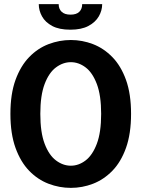

<svg xmlns="http://www.w3.org/2000/svg" viewBox="-20 -900 690 931"><path d="M323.5 11Q268 11 215.5 -9Q163 -29 121.5 -71.8Q80 -114.5 55.2 -183Q30.5 -251.5 30.5 -348Q30.5 -444.5 55.2 -512.5Q80 -580.5 121.5 -623.2Q163 -666 215.5 -686Q268 -706 323.5 -706Q379 -706 431 -686Q483 -666 524.8 -623.2Q566.5 -580.5 591 -512.5Q615.5 -444.5 615.5 -348Q615.5 -251.5 591 -183Q566.5 -114.5 524.8 -71.8Q483 -29 431 -9Q379 11 323.5 11ZM323.5 -96.5Q361.5 -96.5 395 -122Q428.5 -147.5 449.5 -202.8Q470.5 -258 470.5 -348Q470.5 -437.5 449.5 -492.8Q428.5 -548 395 -573.2Q361.5 -598.5 323.5 -598.5Q285.5 -598.5 251.5 -573.2Q217.5 -548 196.5 -492.8Q175.5 -437.5 175.5 -348Q175.5 -258 196.5 -202.8Q217.5 -147.5 251.5 -122Q285.5 -96.5 323.5 -96.5ZM321 -756Q267 -756 233.2 -774Q199.5 -792 183.8 -820.5Q168 -849 168 -880H264.5Q264.5 -856.5 279 -842.8Q293.5 -829 322 -829Q350.5 -829 364.5 -842.8Q378.5 -856.5 378.5 -880H475.5Q475.5 -849 459 -820.5Q442.5 -792 408.5 -774Q374.5 -756 321 -756Z"/></svg>

Font: Trispace SemiBold
Style: Regular
Weight: 600
Designer: Tyler Finck
Foundry: Etcetera Type Company
Version: Version 1.210; ttfautohint (v1.8.3)